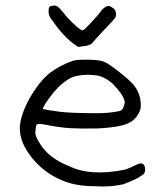

<svg xmlns="http://www.w3.org/2000/svg" viewBox="-20 -673 600 695"><path d="M242.2 -452.1Q252 -457 291 -457Q336.9 -457 355 -450.2Q373 -443.4 413.1 -411.1Q452.1 -380.9 466.8 -361.8Q481.4 -342.8 487.3 -317.4Q490.2 -299.8 489.7 -286.1Q489.3 -272.5 474.6 -251Q456.1 -226.6 418.9 -218.3Q381.8 -210 330.1 -208Q272.5 -207 234.9 -209Q197.3 -210.9 138.7 -222.7Q112.3 -227.5 110.8 -218.3Q109.4 -209 107.9 -194.8Q106.4 -180.7 125 -152.3Q157.2 -100.6 226.6 -73.2Q305.7 -33.2 430.7 -58.6Q445.3 -62.5 472.7 -76.2Q500 -89.8 504.4 -67.9Q508.8 -45.9 493.2 -38.1Q478.5 -25.4 425.8 -5.9Q378.9 4.9 322.3 1Q253.9 1 206.1 -19.5Q139.6 -46.9 95.7 -101.6Q51.8 -156.2 51.8 -208Q51.8 -251 85 -313.5Q123 -379.9 159.7 -408.2Q196.3 -436.5 242.2 -452.1ZM326.2 -400.4Q279.3 -406.2 242.2 -393.6Q210 -379.9 174.8 -339.8Q132.8 -286.1 135.7 -278.3Q136.7 -278.3 143.1 -276.9Q149.4 -275.4 158.2 -273.9Q167 -272.5 175.8 -271.5Q210.9 -264.6 289.1 -263.7Q356.4 -261.7 385.7 -266.6Q411.1 -269.5 417.5 -272.9Q423.8 -276.4 426.8 -285.2Q431.6 -296.9 431.6 -303.7Q428.7 -328.1 387.7 -370.1Q356.4 -397.5 326.2 -400.4ZM171.9 -595.7Q153.3 -615.2 156.2 -637.7Q156.2 -645.5 159.2 -648.4Q162.1 -651.4 170.9 -652.3Q180.7 -654.3 188 -649.4Q195.3 -644.5 209 -627.9Q222.7 -609.4 242.7 -590.3Q262.7 -571.3 274.4 -564.5Q279.3 -561.5 285.2 -566.4Q296.9 -577.1 317.9 -600.1Q338.9 -623 342.8 -628.9Q347.7 -637.7 356.9 -644.5Q366.2 -651.4 372.1 -651.4Q377.9 -651.4 385.3 -646.5Q392.6 -641.6 396.5 -636.7Q403.3 -621.1 397.5 -609.4Q392.6 -601.6 359.4 -567.4Q317.4 -522.5 313.5 -516.6Q302.7 -506.8 275.4 -504.9Q267.6 -502.9 263.7 -503.4Q259.8 -503.9 252 -510.7Q237.3 -519.5 214.4 -543Q191.4 -566.4 171.9 -595.7Z"/></svg>

Font: JasonHandwriting1
Style: Regular
Weight: 400
Version: Version 1.48.20